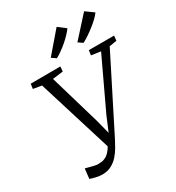

<svg xmlns="http://www.w3.org/2000/svg" viewBox="-229 -1117 1156 1264"><g transform="rotate(-30 349.0 -485.5)"><path d="M174 11Q155 11 127.5 5Q100 -1 84.5 -7.5L93 -82.5Q107 -79 121 -75Q135 -71 149.2 -67.8Q163.5 -64.5 177.5 -62.5Q191.5 -62.5 208.8 -64Q226 -65.5 245.2 -76Q264.5 -86.5 284 -113Q303.5 -139.5 321.5 -190.5L303.5 -110.5L122.5 -695.5L58.5 -706L64 -743L289.5 -744L286.5 -707L206.5 -697L319 -313L355.5 -171L332.5 -173.5L391.5 -314L571.5 -696L500.5 -706L505.5 -743H697.5L693.5 -706L637.5 -696.5L362.5 -151.5Q350 -127 333.8 -98.8Q317.5 -70.5 295.5 -45.5Q273.5 -20.5 243.5 -4.8Q213.5 11 174 11ZM263.5 -825 398.5 -982 455.5 -938.5Q443.5 -921.5 424.5 -901.5Q405.5 -881.5 383 -862.5Q360.5 -843.5 338 -827.5Q315.5 -811.5 296.5 -802ZM466 -825 606.5 -980.5 667.5 -936.5Q655.5 -919.5 635 -900Q614.5 -880.5 590.2 -861.8Q566 -843 542.2 -827.2Q518.5 -811.5 499.5 -802Z"/></g></svg>

Font: Merriweather 36pt Light
Style: Italic
Weight: 300
Italic angle: -7.8°
Version: Version 2.101